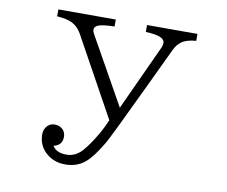

<svg xmlns="http://www.w3.org/2000/svg" viewBox="-83 -864 1166 987"><g transform="rotate(10 500.0 -370.5)"><path d="M144 -759.8H443.8V-723.6Q377.9 -721.7 356.9 -711.9Q339.8 -703.6 339.8 -688.5Q339.8 -678.7 347.2 -666L543 -316.9L700.2 -658.7Q706.1 -671.9 706.1 -683.6Q706.1 -720.2 606.9 -723.6V-759.8H870.1V-723.6Q820.3 -720.2 794.4 -701.2Q773.4 -686.5 759.3 -657.7Q759.3 -657.2 659.7 -447.8Q524.9 -163.6 504.4 -128.4Q457.5 -48.3 419.9 -16.6Q377.9 19 316.9 19Q254.9 19 213.4 -20Q173.8 -57.1 173.8 -112.8Q173.8 -133.3 183.6 -148.4Q199.7 -173.8 230.5 -173.8Q244.1 -173.8 255.9 -168Q286.1 -152.8 286.1 -118.7Q286.1 -75.2 241.2 -64.9Q260.7 -31.7 314 -31.7Q359.9 -31.7 394 -68.8Q426.8 -104.5 464.8 -170.9Q486.3 -208 501 -244.1L273.9 -655.8Q254.9 -690.4 223.6 -706.1Q195.3 -720.2 144 -723.6Z"/></g></svg>

Font: BIZ UDPMincho
Style: Regular
Weight: 400
Designer: TypeBank Co., Ltd.
Foundry: Morisawa Inc.
Version: Version 1.06